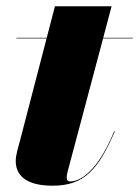

<svg xmlns="http://www.w3.org/2000/svg" viewBox="-20 -580 442 610"><path d="M345 -163 343 -163.5C278 -5.5 214 -3.5 202.5 -3.5C196.5 -3.5 192 -6.5 192 -15.5C192 -24.5 194.5 -33.5 196.5 -41L307.5 -458H402V-460H308L334.5 -560H154.5L128.5 -460H32V-458H128L44 -135C39 -115 30 -89 30 -68.5C30 -29 55 10 147 10C248.5 10 292.5 -42 345 -163Z"/></svg>

Font: Bodoni* 96pt Fatface
Style: Italic
Weight: 900
Italic angle: -13°
Version: Version 2.3